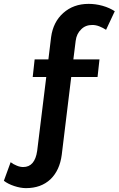

<svg xmlns="http://www.w3.org/2000/svg" viewBox="-137 -772 613 992"><path d="M283 -621C298 -636 317 -643 340 -643C351 -643 363 -641 376 -636C389 -631 400 -625 411 -618L456 -714C439 -725 418 -735 393 -742C368 -749 344 -752 321 -752C268 -752 225 -736 190 -705C155 -674 134 -632 127 -580L113 -465H42L32 -374H102L55 8C47 63 23 91 -17 91C-27 91 -38 89 -50 84C-63 79 -73 73 -82 66L-117 162C-103 173 -85 182 -64 189C-43 196 -22 200 -3 200C49 200 91 185 124 154C156 123 175 81 182 28L231 -374H367L377 -465H242L254 -561C257 -586 267 -606 283 -621Z"/></svg>

Font: Argentum Sans Medium
Style: Regular
Weight: 500
Designer: Julieta Ulanovsky
Foundry: Julieta Ulanovsky
Version: Version 5.001;January 29, 2019;FontCreator 11.5.0.2425 64-bi